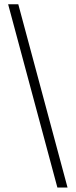

<svg xmlns="http://www.w3.org/2000/svg" viewBox="-20 -760 351 887"><path d="M17.6 -740.2H64.5L292 106.4H245.1Z"/></svg>

Font: Pretendard ExtraLight
Style: Regular
Weight: 200
Designer: Base glyphs from Inter by Rasmus Andersson; Hangeul glyphs from Noto Sans CJK(Source Han Sans) by Jang Soo-young and Kan
Foundry: Kil Hyung-jin
Version: Version 1.309